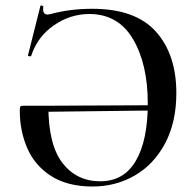

<svg xmlns="http://www.w3.org/2000/svg" viewBox="-20 -667 711 699"><path d="M52 -265Q52 -276 54 -279Q56 -282 64 -282H156Q156 -140 207.5 -73.5Q259 -7 345 -7Q431 -7 474.5 -81.5Q518 -156 518 -290Q518 -434 464 -525Q410 -616 305 -616Q236 -616 176.5 -575Q117 -534 94 -465Q93 -461 87 -462Q81 -463 82 -466L127 -645Q127 -647 130 -647Q133 -647 138 -644Q137 -640 137 -633Q137 -614 154 -614Q157 -614 165 -616Q235 -635 316 -635Q473 -635 547.5 -552Q622 -469 622 -328Q622 -222 581 -145Q540 -68 470.5 -28Q401 12 317 12Q226 12 166.5 -26Q107 -64 79.5 -127Q52 -190 52 -265ZM556 -265 144 -260V-282L555 -284Z"/></svg>

Font: Cormorant Infant SemiBold
Style: Regular
Weight: 600
Designer: Christian Thalmann (Catharsis Fonts)
Foundry: Catharsis Fonts
Version: Version 4.000